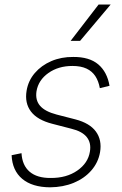

<svg xmlns="http://www.w3.org/2000/svg" viewBox="-20 -800 527 832"><path d="M454.6 -428.2 412.6 -418Q407.2 -448.2 393.3 -469.7Q379.4 -491.2 355 -502.7Q330.6 -514.2 293.9 -514.2Q232.9 -514.2 189.7 -483.6Q146.5 -453.1 138.2 -404.8Q132.3 -366.2 153.6 -341.6Q174.8 -316.9 225.1 -303.7L306.6 -282.7Q368.7 -266.6 395.5 -230Q422.4 -193.4 413.6 -140.6Q405.8 -95.7 375.7 -61.3Q345.7 -26.9 299.6 -7.8Q253.4 11.2 196.8 11.7Q119.6 11.2 76.4 -24.9Q33.2 -61 30.3 -127.4L73.2 -136.2Q76.2 -83.5 108.4 -55.9Q140.6 -28.3 199.7 -28.8Q268.1 -28.3 314.9 -60.8Q361.8 -93.3 369.6 -143.1Q376 -180.7 356 -205.8Q335.9 -231 289.1 -242.2L206.1 -263.7Q141.6 -280.3 114 -316.9Q86.4 -353.5 95.2 -406.7Q102.5 -450.7 130.9 -483.6Q159.2 -516.6 202.4 -535.2Q245.6 -553.7 297.4 -553.2Q367.2 -553.7 405.8 -521Q444.3 -488.3 454.6 -428.2ZM286.1 -623 407.2 -780.3H459.5L327.1 -623Z"/></svg>

Font: Inter Tight ExtraLight
Style: Italic
Weight: 250
Italic angle: -9.39999°
Designer: Rasmus Andersson
Foundry: rsms
Version: Version 3.004